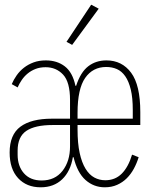

<svg xmlns="http://www.w3.org/2000/svg" viewBox="-20 -785 640 817"><path d="M153 12Q93 12 57 -27Q21 -66 21 -136Q21 -212 67 -246Q113 -280 201 -280H278V-359Q278 -436 248.5 -467.5Q219 -499 174 -499Q150 -499 131 -491.5Q112 -484 97.5 -472Q83 -460 72.5 -444.5Q62 -429 55 -413L30 -427Q38 -446 51 -464.5Q64 -483 82 -497Q100 -511 123 -519.5Q146 -528 175 -528Q223 -528 256 -502.5Q289 -477 301 -420H304Q323 -478 355.5 -503Q388 -528 433 -528Q499 -528 538 -475.5Q577 -423 577 -308V-253H310V-234Q310 -175 319 -134Q328 -93 344 -67Q360 -41 381.5 -29.5Q403 -18 428 -18Q470 -18 498 -46Q526 -74 542 -127L570 -116Q562 -90 549.5 -67Q537 -44 519.5 -26.5Q502 -9 478.5 1.5Q455 12 426 12Q379 12 344 -19Q309 -50 293 -116H290Q280 -56 244.5 -22Q209 12 153 12ZM157 -17Q214 -17 246 -58Q278 -99 278 -162V-253H204Q129 -253 92 -228Q55 -203 55 -144V-127Q55 -78 82 -47.5Q109 -17 157 -17ZM432 -500Q375 -500 342.5 -453.5Q310 -407 310 -305V-280H545V-317Q545 -369 536.5 -404Q528 -439 513 -460.5Q498 -482 477.5 -491Q457 -500 432 -500ZM287 -594 263 -607 368 -765 400 -748Z"/></svg>

Font: IBM Plex Mono ExtLt
Style: Regular
Weight: 200
Monospace: yes
Designer: Mike Abbink, Paul van der Laan, Pieter van Rosmalen
Foundry: Bold Monday
Version: Version 2.3